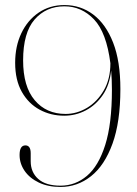

<svg xmlns="http://www.w3.org/2000/svg" viewBox="-20 -730 541 760"><path d="M219.5 10Q170 10 133.5 -7.5Q97 -25 77.2 -54Q57.5 -83 57.5 -116.5Q57.5 -154.5 80.5 -154.5Q101.5 -154.5 101.5 -123.5V-92Q101.5 -48 131.5 -21.5Q161.5 5 219.5 5Q278 5 324 -33.8Q370 -72.5 396.5 -156.2Q423 -240 423 -374.5Q423 -415 420 -451Q414 -393.5 386.8 -353.8Q359.5 -314 319.5 -293Q279.5 -272 234 -272Q181 -272 137 -295.8Q93 -319.5 66.5 -366.2Q40 -413 40 -481.5Q40 -547 64.5 -598.5Q89 -650 133 -680Q177 -710 235 -710Q299 -710 349 -672.5Q399 -635 427.8 -561.2Q456.5 -487.5 456.5 -377.5Q456.5 -247 425.2 -161Q394 -75 340.2 -32.5Q286.5 10 219.5 10ZM71.5 -491Q71.5 -387.5 117.5 -333.2Q163.5 -279 239.5 -279Q284 -279 324.5 -303.2Q365 -327.5 391 -372.5Q417 -417.5 417 -479.5Q401.5 -601.5 352.2 -653.2Q303 -705 235 -705Q162.5 -705 117 -652.8Q71.5 -600.5 71.5 -491Z"/></svg>

Font: Fraunces 144pt S000 Thin
Style: Regular
Weight: 100
Version: Version 1.000; ttfautohint (v1.8.3)